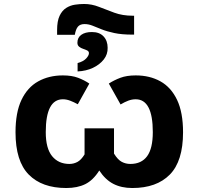

<svg xmlns="http://www.w3.org/2000/svg" viewBox="-20 -935 998 965"><path d="M403 -915Q441 -915 477.5 -900.5Q514 -886 555 -871Q596 -856 647 -856H654V-761H646Q592 -761 554.5 -769Q517 -777 491 -787.5Q465 -798 445 -806Q425 -814 405 -814Q383 -814 372 -801.5Q361 -789 356 -760H267V-784Q267 -829 279.5 -855.5Q292 -882 312.5 -895Q333 -908 357 -911.5Q381 -915 403 -915ZM442 -774Q480 -774 500.5 -752Q521 -730 521 -695Q522 -662 501.5 -636Q481 -610 447 -594Q413 -578 370 -576V-618Q399 -626 413 -641Q427 -656 427 -668Q427 -677 418 -681.5Q409 -686 398 -689.5Q387 -693 378 -700Q369 -707 369 -720Q369 -746 388.5 -760Q408 -774 442 -774ZM313 10Q191 10 124.5 -57.5Q58 -125 58 -270Q58 -370 88 -433Q118 -496 172 -526Q226 -556 296 -556Q341 -556 372.5 -544Q404 -532 429 -515L371 -411Q351 -422 332.5 -429Q314 -436 296 -436Q210 -436 210 -271Q210 -189 242 -150Q274 -111 329 -111Q350 -111 369 -121Q388 -131 405 -159V-290H553V-163Q572 -132 592 -121.5Q612 -111 635 -111Q691 -111 719.5 -150Q748 -189 748 -271Q748 -436 662 -436Q643 -436 624.5 -429Q606 -422 586 -410L527 -515Q553 -532 585 -544Q617 -556 662 -556Q733 -556 786.5 -526Q840 -496 870 -433Q900 -370 900 -270Q900 -125 833.5 -57.5Q767 10 645 10Q590 10 549.5 -11Q509 -32 479 -78Q448 -29 408.5 -9.5Q369 10 313 10Z"/></svg>

Font: RS Noto Sans
Style: Bold
Weight: 700
Designer: Monotype Design Team
Foundry: Monotype Imaging Inc.
Version: Version 3.10